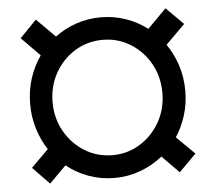

<svg xmlns="http://www.w3.org/2000/svg" viewBox="-48 -667 817 729"><g transform="rotate(-5 361.0 -302.5)"><path d="M360.4 9.8Q308.6 9.8 262.2 -7.1Q215.8 -23.9 178.2 -54.2L114.3 9.8L50.8 -55.7L116.7 -121.6Q92.3 -158.7 78.6 -203.1Q64.9 -247.6 64.9 -296.9Q64.9 -348.6 79.8 -394.8Q94.7 -440.9 121.1 -478.5L50.8 -549.8L114.3 -615.2L185.1 -544.4Q221.7 -571.8 266.4 -587.2Q311 -602.5 360.4 -602.5Q409.7 -602.5 454.8 -586.9Q500 -571.3 537.1 -543L608.4 -615.2L673.8 -549.8L600.6 -476.6Q626.5 -439.5 641.4 -393.8Q656.2 -348.1 656.2 -296.9Q656.2 -248 642.6 -204.1Q628.9 -160.2 605 -123.5L673.8 -55.7L608.4 9.8L543.9 -55.7Q505.9 -24.9 459 -7.6Q412.1 9.8 360.4 9.8ZM360.4 -77.1Q418 -77.1 465.3 -106.7Q512.7 -136.2 540.8 -186Q568.8 -235.8 568.8 -296.9Q568.8 -358.4 540.8 -408.2Q512.7 -458 465.3 -487.3Q418 -516.6 360.4 -516.6Q301.8 -516.6 254.2 -487.3Q206.5 -458 178.5 -408.2Q150.4 -358.4 150.4 -296.9Q150.4 -235.8 178.5 -186Q206.5 -136.2 254.2 -106.7Q301.8 -77.1 360.4 -77.1Z"/></g></svg>

Font: Inter Display SemiBold
Style: Regular
Weight: 600
Designer: Rasmus Andersson
Foundry: rsms
Version: Version 4.001;git-9221beed3